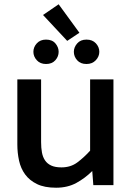

<svg xmlns="http://www.w3.org/2000/svg" viewBox="-20 -865 611 897"><path d="M384 -680Q412 -680 428 -662.5Q444 -645 444 -623Q444 -601 427.5 -583.5Q411 -566 384 -566Q356 -566 340.5 -583.5Q325 -601 325 -623Q325 -644 340.5 -662Q356 -680 384 -680ZM254 -845 351 -712 294 -674 181 -795ZM195 -680Q224 -680 239 -662Q254 -644 254 -623Q254 -601 238.5 -583.5Q223 -566 195 -566Q168 -566 152 -583.5Q136 -601 136 -623Q136 -645 152 -662.5Q168 -680 195 -680ZM411 -66Q378 -33 337 -10.5Q296 12 242 12Q188 12 153 -5Q118 -22 97.5 -50Q77 -78 69 -114.5Q61 -151 61 -190V-494H172V-201Q172 -174 176 -152.5Q180 -131 190.5 -115.5Q201 -100 219.5 -91.5Q238 -83 267 -83Q310 -83 341 -106Q372 -129 401 -161V-494H510V0H416Z"/></svg>

Font: Codetta
Style: Bold
Weight: 700
Designer: Ulrich Proeller
Foundry: PROSA GmbH
Version: Version 2.00;September 29, 2018;FontCreator 11.5.0.2427 64-b